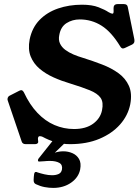

<svg xmlns="http://www.w3.org/2000/svg" viewBox="-20 -694 678 939"><path d="M592 -460Q586 -457 581 -457Q574 -457 568 -467Q525 -538 476.5 -568.5Q428 -599 370 -599Q334 -599 305.5 -581Q277 -563 270 -523Q265 -499 273.5 -481Q282 -463 299.5 -450Q317 -437 339.5 -427.5Q362 -418 386 -411Q434 -396 479.5 -378.5Q525 -361 559.5 -336Q594 -311 610.5 -274Q627 -237 617 -184Q606 -129 567 -85Q528 -41 466 -15Q404 11 323 11Q283 11 250 1Q217 -9 188 -25Q181 -28 175 -28Q167 -28 166 -19Q165 -16 166 -10Q167 -3 167 1Q165 11 150 11H106Q90 11 86 -2L18 -202Q16 -207 17 -212Q19 -223 29 -227L72 -249Q76 -251 78.5 -252Q81 -253 84 -253Q91 -253 97 -242Q125 -182 163 -142Q201 -102 246.5 -82.5Q292 -63 342 -63Q400 -63 435.5 -89Q471 -115 479 -155Q487 -194 472 -215.5Q457 -237 419 -252.5Q381 -268 322 -286Q281 -298 242 -315.5Q203 -333 173.5 -358Q144 -383 130 -418Q116 -453 125 -501Q137 -559 173.5 -596.5Q210 -634 264 -652.5Q318 -671 381 -671Q430 -671 462 -658.5Q494 -646 510 -635Q524 -627 530 -627Q534 -627 535 -632Q536 -637 535.5 -644.5Q535 -652 536 -661Q539 -674 555 -674H586Q603 -674 605 -659L637 -502Q638 -495 637 -489Q636 -485 633.5 -482Q631 -479 626 -476ZM254 -26Q257 -31 261.5 -33Q266 -35 271 -35H317Q329 -35 327 -27Q327 -23 321 -18L248 53Q267 46 290 46Q313 46 334 55Q355 64 366.5 83.5Q378 103 372 135Q364 174 327.5 199.5Q291 225 240 225Q220 225 198.5 221Q177 217 156 207Q144 202 144.5 186Q145 170 147 157Q149 147 155 147Q158 147 160 147.5Q162 148 163 149Q178 154 197.5 158.5Q217 163 235 163Q253 163 266.5 157Q280 151 283 135Q287 112 270 102.5Q253 93 224 93Q210 93 197 94.5Q184 96 172 96Q164 96 166 89Q166 87 166.5 85Q167 83 169 81Z"/></svg>

Font: Young Serif Light
Style: Italic
Weight: 300
Italic angle: -10.979°
Designer: Bastien Sozeau
Foundry: NBR — Bastien Sozeau
Version: Version 5.001